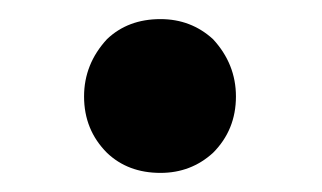

<svg xmlns="http://www.w3.org/2000/svg" viewBox="-20 -465 337 201"><path d="M148 -284Q114 -284 92 -305Q68 -329 68 -364Q68 -398 92 -424Q114 -445 148 -445Q180 -445 203 -424Q227 -398 227 -364Q227 -329 203 -305Q180 -284 148 -284Z"/></svg>

Font: Arsenal
Style: Bold
Weight: 700
Designer: Andrij Shevchenko
Foundry: Stairsfor
Version: Version 2.001;PS 002.001;hotconv 1.0.88;makeotf.lib2.5.64775